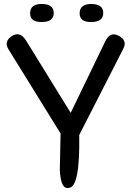

<svg xmlns="http://www.w3.org/2000/svg" viewBox="-20 -909 675 956"><path d="M434.1 -889.2Q494.1 -889.2 494.1 -843.8Q494.1 -799.3 433.1 -799.3Q376.5 -799.3 376.5 -842.3Q376.5 -889.2 434.1 -889.2ZM187.5 -889.2Q247.6 -889.2 247.6 -843.8Q247.6 -799.3 186.5 -799.3Q129.9 -799.3 129.9 -842.3Q129.9 -889.2 187.5 -889.2ZM571.8 -730.5Q613.8 -708 595.2 -668.9L374.5 -236.8Q378.9 26.4 321.8 26.4Q282.2 35.2 277.8 -64.5L281.7 -244.1L22.5 -663.1Q-1.5 -701.7 37.1 -728Q79.1 -756.8 110.4 -706.1L332 -347.2L504.4 -703.6Q528.8 -753.9 571.8 -730.5Z"/></svg>

Font: Comic Relief LRS
Style: Regular
Weight: 400
Designer: Jeff Davis
Foundry: Loudifier
Version: Version 1.0